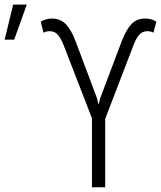

<svg xmlns="http://www.w3.org/2000/svg" viewBox="-133 -795 684 815"><path d="M483.4 -716.3Q509.3 -716.3 530.8 -703.1L518.1 -655.8Q509.8 -662.6 491.7 -662.6Q470.7 -662.6 456.8 -646.2Q442.9 -629.9 430.2 -594.2L313.5 -290.5V0H257.3V-293L138.2 -600.6Q125 -633.8 111.8 -648.2Q98.6 -662.6 79.1 -662.6Q60.1 -662.6 51.8 -655.8L40 -702.6Q61 -716.3 86.9 -716.3Q122.1 -716.3 145.3 -693.6Q168.5 -670.9 188 -619.6L278.8 -377.9L285.2 -350.1L293 -379.9L384.8 -623Q404.8 -673.3 426.8 -694.8Q448.7 -716.3 483.4 -716.3ZM-77.1 -775.4H-19.5L-72.8 -626.5H-113.3Z"/></svg>

Font: Roboto Condensed Light
Style: Regular
Weight: 300
Designer: Google
Version: Version 2.134; 2016